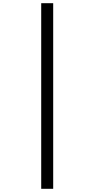

<svg xmlns="http://www.w3.org/2000/svg" viewBox="-20 -813 591 1202"><path d="M238 -793V369H313V-793Z"/></svg>

Font: Noto Sans Kannada Condensed
Style: Regular
Weight: 400
Width: 3
Designer: Jelle Bosma - Monotype Design Team
Foundry: Monotype Imaging Inc.
Version: Version 2.005